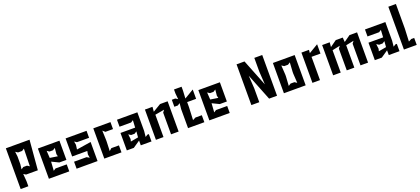

<svg xmlns="http://www.w3.org/2000/svg" viewBox="56 -1917 6777 3100"><g transform="rotate(-20 3444.5 -367.5)"><path d="M60 0H192V-86L182 -215L222 -190H424L467 -700H60ZM182 -294 192 -379V-512L182 -596L222 -570H292L332 -596L325 -294L285 -320H222Z M545 0H895V-120H702L663 -94L673 -248L793 -190H915V-520H545ZM665 -436 705 -410H765L805 -436L795 -332L805 -292L673 -312Z M1021 0H1381V-328L1133 -289L1143 -366L1133 -426L1173 -400H1381V-520H1021V-210H1281L1271 -154L1281 -94L1235 -120H1021Z M1497 0H1792V-120H1661L1621 -84L1627 -245V-275L1621 -436L1661 -400H1792V-520H1497Z M1884 0H2004L2124 -82V0H2308V-126H2284L2244 -100L2254 -200V-520H1904V-400H2103L2143 -426L2136 -300H1884ZM1994 -112 2004 -152 1994 -236 2034 -210H2094L2134 -236L2126 -136Z M2384 0H2514V-384L2674 -412L2644 -372V0H2774V-520H2644L2507 -438L2514 -520H2384Z M3066 -314V-400H3220V-560L3059 -464L3066 -594V-664H2936V-594L2946 -494L2906 -520H2846V-400H2906L2946 -426L2936 -326V0H3216V-120H3106L3056 -94Z M3302 0H3652V-120H3459L3420 -94L3430 -248L3550 -190H3672V-520H3302ZM3422 -436 3462 -410H3522L3562 -436L3552 -332L3562 -292L3430 -312Z M4329 1V0H4465V-700H4329V-460L4343 -240L4160 -701V-700H4024V0H4160V-240L4146 -460Z M4583 0H4957V-520H4583ZM4697 -84 4707 -245V-275L4697 -436L4737 -410H4803L4843 -436L4833 -275V-245L4843 -84L4803 -110H4737Z M5073 0H5203V-400H5357V-560L5198 -465L5203 -520H5073Z M5429 0H5559V-384L5693 -412L5663 -372V0H5793V-384L5929 -412L5899 -372V0H6029V-520H5899L5789 -442L5783 -520H5663L5552 -441L5559 -520H5429Z M6145 0H6265L6385 -82V0H6569V-126H6545L6505 -100L6515 -200V-520H6165V-400H6364L6404 -426L6397 -300H6145ZM6255 -112 6265 -152 6255 -236 6295 -210H6355L6395 -236L6387 -136Z M6645 0H6865V-120H6815L6765 -94L6775 -314V-736H6645Z"/></g></svg>

Font: Pescante Normal
Style: Regular
Weight: 400
Designer: Ariel Martín Pérez
Foundry: Tunera Type Foundry
Version: Version 1.000;FEAKit 1.0